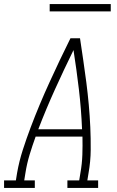

<svg xmlns="http://www.w3.org/2000/svg" viewBox="-54 -923 574 943"><path d="M-34 0V-37H24L30 -74Q40 -131 58 -187Q76 -243 97 -298.5Q118 -354 141 -409Q164 -464 189 -518.5Q214 -573 239.5 -627Q265 -681 292 -735H339Q347 -681 355 -627Q363 -573 370 -518.5Q377 -464 382 -409Q387 -354 389.5 -298.5Q392 -243 391.5 -186.5Q391 -130 381 -74L375 -37H428V0H277V-37H335L341 -74Q349 -118 350.5 -163Q352 -208 351 -252H121Q105 -208 91.5 -163.5Q78 -119 71 -74L65 -37H117V0ZM134 -288H349Q345 -387 333.5 -484Q322 -581 307 -677Q260 -581 216 -484Q172 -387 134 -288ZM190 -867V-903H490V-867Z"/></svg>

Font: Iosevka Curly Slab XLtObl
Style: Regular
Weight: 200
Italic angle: -9°
Monospace: yes
Designer: Belleve Invis
Foundry: Belleve Invis
Version: Version 11.1.0; ttfautohint (v1.8.3)